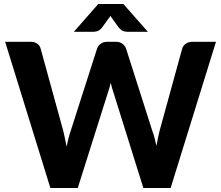

<svg xmlns="http://www.w3.org/2000/svg" viewBox="-20 -933 1098 953"><path d="M1052 -725.5 827 0H691.5L543 -474.5Q539.5 -484.5 536 -496.5Q532.5 -508.5 529.5 -522Q526.5 -508.5 523 -496.5Q519.5 -484.5 516 -474.5L366 0H230L5.5 -725.5H131.5Q151 -725.5 164.2 -716.5Q177.5 -707.5 181.5 -692.5L294 -283.5Q298 -266.5 302.2 -246.8Q306.5 -227 310.5 -205Q315 -227.5 320 -247Q325 -266.5 331 -283.5L462 -692.5Q466 -705 479.2 -715.2Q492.5 -725.5 511.5 -725.5H555.5Q575 -725.5 587.2 -716.2Q599.5 -707 605.5 -692.5L736 -283.5Q742 -267.5 747 -248.8Q752 -230 756.5 -209Q760.5 -230 764.2 -248.8Q768 -267.5 772 -283.5L884.5 -692.5Q888 -705.5 901.5 -715.5Q915 -725.5 934 -725.5ZM714 -775H614Q606 -775 594.2 -778Q582.5 -781 570 -795.5L536 -842.5Q533.5 -845.5 531.8 -848.5Q530 -851.5 528 -854.5Q526 -851.5 524.2 -848.5Q522.5 -845.5 520 -842.5L486 -795.5Q473.5 -781 461.8 -778Q450 -775 442 -775H346.5L467.5 -913H592.5Z"/></svg>

Font: Lato 2
Style: Regular
Weight: 800
Designer: Lukasz Dziedzic with Adam Twardoch and Botio Nikoltchev
Foundry: tyPoland Lukasz Dziedzic
Version: Version 2.015; 2015-08-06; http://www.latofonts.com/